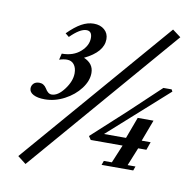

<svg xmlns="http://www.w3.org/2000/svg" viewBox="-83 -778 902 919"><g transform="rotate(10 368.0 -319.0)"><path d="M100.6 59.1 60.1 27.8 684.6 -697.3 725.1 -667ZM137.2 -261.7Q102.1 -261.7 81.8 -272.5Q61.5 -283.2 61.5 -301.8Q61.5 -315.4 71 -325.4Q80.6 -335.4 99.1 -335.4Q120.6 -335.4 133.8 -314.5Q147.9 -290 165.5 -290Q196.3 -290 226.6 -330.6Q256.8 -371.1 256.8 -409.2Q256.8 -435.5 244.4 -451.4Q231.9 -467.3 210 -467.3Q192.4 -467.3 172.4 -460.4L179.7 -491.2Q235.4 -491.2 269.8 -521.5Q304.2 -551.8 304.2 -588.9Q304.2 -622.6 277.3 -622.6Q246.1 -622.6 199.2 -575.7L181.2 -590.3Q217.3 -626.5 247.1 -642.8Q276.9 -659.2 306.6 -659.2Q338.4 -659.2 358.4 -641.8Q378.4 -624.5 378.4 -596.2Q378.4 -533.7 288.1 -490.2Q335.9 -470.2 335.9 -424.3Q335.9 -386.2 307.4 -348.4Q278.8 -310.5 232.4 -286.1Q186 -261.7 137.2 -261.7ZM460 0 467.3 -20.5H506.3L543 -108.4H388.2L376.5 -125.5L536.1 -271.5Q625 -354.5 687.5 -414.1H727.5L732.9 -404.3L445.8 -147.5H552.7L591.3 -251.5H668L628.9 -147.5H672.4L658.7 -108.4H618.7L583 -20.5H621.1L613.8 0Z"/></g></svg>

Font: Elstob 18pt Medium
Style: Italic
Weight: 500
Italic angle: -20°
Designer: Peter S. Baker
Version: Version 1.015